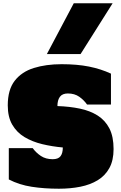

<svg xmlns="http://www.w3.org/2000/svg" viewBox="-20 -1153 745 1182"><path d="M342.8 8.8Q252 8.8 175 -3.2Q98.1 -15.1 34.2 -48.3V-241.2H181.2Q201.7 -212.9 231.7 -192.9Q261.7 -172.9 304.2 -172.9Q338.4 -172.9 352.5 -191.2Q366.7 -209.5 366.7 -245.1Q300.8 -251 240 -265.6Q179.2 -280.3 131.3 -308.8Q83.5 -337.4 55.7 -385Q27.8 -432.6 27.8 -504.4Q27.8 -600.6 70.6 -655.8Q113.3 -710.9 188.2 -734.4Q263.2 -757.8 359.4 -757.8Q454.6 -757.8 527.8 -743.2Q601.1 -728.5 663.1 -699.7V-509.3H516.1Q496.6 -537.1 467.8 -557.4Q439 -577.6 397.9 -577.6Q363.8 -577.6 348.6 -556.9Q333.5 -536.1 333.5 -500Q408.2 -497.6 471.4 -484.4Q534.7 -471.2 581.3 -441.7Q627.9 -412.1 653.6 -362.1Q679.2 -312 679.2 -235.4Q679.2 -165.5 653.3 -118.4Q627.4 -71.3 581.5 -43.5Q535.6 -15.6 474.6 -3.4Q413.6 8.8 342.8 8.8ZM268.6 -820.3 434.1 -1132.8H673.3L476.1 -820.3Z"/></svg>

Font: Holtwood One SC
Style: Regular
Weight: 400
Designer: Vernon Adams
Foundry: Vernon Adams
Version: Version 1.100; ttfautohint (v1.8.4.7-5d5b)